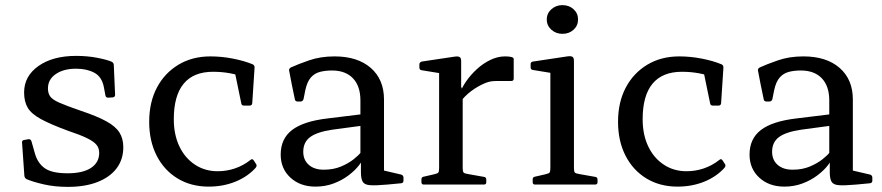

<svg xmlns="http://www.w3.org/2000/svg" viewBox="-20 -720 3440 749"><path d="M295 -288Q358 -267 394.5 -247Q431 -227 446 -203Q461 -179 461 -146Q461 -98 435 -63.5Q409 -29 360.5 -10Q312 9 245 9Q194 9 152 -0.5Q110 -10 84 -21Q76 -25 75 -35L66 -164Q65 -173 75 -174L91 -177Q100 -178 103 -168L116 -122Q127 -83 155 -63.5Q183 -44 244 -44Q303 -44 335 -65Q367 -86 367 -124Q367 -142 356.5 -155Q346 -168 319.5 -181Q293 -194 245 -210Q177 -235 139.5 -255.5Q102 -276 88 -300Q74 -324 74 -359Q74 -423 130 -462.5Q186 -502 277 -502Q321 -502 359.5 -494.5Q398 -487 416 -479Q424 -475 424 -465L429 -350Q429 -341 419 -340L402 -339Q392 -339 391 -349L385 -381Q377 -421 347.5 -436.5Q318 -452 277 -452Q228 -452 197.5 -431Q167 -410 167 -375Q167 -356 176 -343.5Q185 -331 212.5 -319Q240 -307 295 -288Z M794 8Q725 8 672.5 -24Q620 -56 591 -113Q562 -170 562 -245Q562 -321 592 -378Q622 -435 676 -467.5Q730 -500 801 -500Q844 -500 888 -491.5Q932 -483 966 -469Q974 -465 973 -455L964 -317Q963 -308 953 -308H932Q922 -308 921 -318L895 -444L938 -417Q910 -428 878 -434Q846 -440 811 -440Q735 -440 696.5 -393.5Q658 -347 658 -255Q658 -195 679.5 -149.5Q701 -104 740 -78Q779 -52 829 -52Q864 -52 896.5 -63Q929 -74 957 -96Q964 -103 970 -94L979 -80Q984 -74 977 -65Q945 -30 897.5 -11Q850 8 794 8Z M1211 8Q1151 8 1113 -27Q1075 -62 1075 -117Q1075 -179 1119.5 -213Q1164 -247 1258 -258L1397 -275L1395 -230L1276 -214Q1216 -205 1189.5 -185Q1163 -165 1163 -128Q1163 -96 1184.5 -77Q1206 -58 1243 -58Q1281 -58 1310.5 -70.5Q1340 -83 1360 -99Q1380 -115 1388 -126L1400 -113Q1397 -97 1381.5 -76.5Q1366 -56 1340.5 -36.5Q1315 -17 1282 -4.5Q1249 8 1211 8ZM1386 -328Q1386 -384 1357 -414.5Q1328 -445 1275 -445Q1249 -445 1228 -439.5Q1207 -434 1192.5 -417.5Q1178 -401 1171 -368L1164 -333Q1161 -324 1152 -324H1141Q1131 -324 1130 -334Q1124 -362 1118.5 -389.5Q1113 -417 1108 -444Q1106 -452 1115 -457Q1141 -469 1185.5 -484.5Q1230 -500 1285 -500Q1375 -500 1426.5 -455Q1478 -410 1478 -332V-162H1386ZM1478 -162V-28L1459 -59L1545 -39Q1554 -36 1554 -27V-15Q1554 -6 1544 -5L1491 0Q1446 4 1424 2.5Q1402 1 1395 -11Q1388 -23 1388 -48V-99L1386 -107V-162Z M1693 0V-316H1785V0ZM1984 -413Q1984 -404 1974 -404H1918Q1906 -404 1895.5 -402.5Q1885 -401 1873 -396Q1844 -384 1818 -364.5Q1792 -345 1775 -321L1772 -350Q1780 -376 1798 -402Q1816 -428 1840.5 -450.5Q1865 -473 1893.5 -486.5Q1922 -500 1950 -500Q1984 -500 1984 -490ZM1633 0Q1624 0 1624 -10V-20Q1624 -30 1634 -31L1673 -40Q1687 -43 1690 -47Q1693 -51 1693 -65V-180H1785V-64Q1785 -51 1788.5 -47Q1792 -43 1806 -41L1868 -30Q1877 -29 1877 -19V-9Q1877 0 1867 0ZM1693 -316V-462L1711 -432L1625 -446Q1616 -447 1616 -457V-469Q1616 -477 1626 -480L1753 -499Q1767 -501 1773 -497.5Q1779 -494 1779 -481V-382L1785 -365V-316Z M2127 0V-317H2219V0ZM2067 0Q2058 0 2058 -10V-20Q2058 -30 2068 -31L2107 -40Q2121 -43 2124 -47Q2127 -51 2127 -65V-180H2219V-64Q2219 -51 2222.5 -47Q2226 -43 2240 -41L2302 -30Q2311 -29 2311 -19V-9Q2311 0 2301 0ZM2127 -317V-463L2145 -433L2059 -447Q2050 -448 2050 -458V-470Q2050 -479 2060 -480L2193 -500Q2207 -502 2213 -498.5Q2219 -495 2219 -482V-317ZM2174 -588Q2149 -588 2131 -604Q2113 -620 2113 -644Q2113 -668 2131 -684Q2149 -700 2174 -700Q2200 -700 2217.5 -684Q2235 -668 2235 -644Q2235 -620 2217.5 -604Q2200 -588 2174 -588Z M2623 8Q2554 8 2501.5 -24Q2449 -56 2420 -113Q2391 -170 2391 -245Q2391 -321 2421 -378Q2451 -435 2505 -467.5Q2559 -500 2630 -500Q2673 -500 2717 -491.5Q2761 -483 2795 -469Q2803 -465 2802 -455L2793 -317Q2792 -308 2782 -308H2761Q2751 -308 2750 -318L2724 -444L2767 -417Q2739 -428 2707 -434Q2675 -440 2640 -440Q2564 -440 2525.5 -393.5Q2487 -347 2487 -255Q2487 -195 2508.5 -149.5Q2530 -104 2569 -78Q2608 -52 2658 -52Q2693 -52 2725.5 -63Q2758 -74 2786 -96Q2793 -103 2799 -94L2808 -80Q2813 -74 2806 -65Q2774 -30 2726.5 -11Q2679 8 2623 8Z M3040 8Q2980 8 2942 -27Q2904 -62 2904 -117Q2904 -179 2948.5 -213Q2993 -247 3087 -258L3226 -275L3224 -230L3105 -214Q3045 -205 3018.5 -185Q2992 -165 2992 -128Q2992 -96 3013.5 -77Q3035 -58 3072 -58Q3110 -58 3139.5 -70.5Q3169 -83 3189 -99Q3209 -115 3217 -126L3229 -113Q3226 -97 3210.5 -76.5Q3195 -56 3169.5 -36.5Q3144 -17 3111 -4.5Q3078 8 3040 8ZM3215 -328Q3215 -384 3186 -414.5Q3157 -445 3104 -445Q3078 -445 3057 -439.5Q3036 -434 3021.5 -417.5Q3007 -401 3000 -368L2993 -333Q2990 -324 2981 -324H2970Q2960 -324 2959 -334Q2953 -362 2947.5 -389.5Q2942 -417 2937 -444Q2935 -452 2944 -457Q2970 -469 3014.5 -484.5Q3059 -500 3114 -500Q3204 -500 3255.5 -455Q3307 -410 3307 -332V-162H3215ZM3307 -162V-28L3288 -59L3374 -39Q3383 -36 3383 -27V-15Q3383 -6 3373 -5L3320 0Q3275 4 3253 2.5Q3231 1 3224 -11Q3217 -23 3217 -48V-99L3215 -107V-162Z"/></svg>

Font: Hahmlet
Style: Regular
Weight: 400
Designer: Minjoo Ham & Mark Frömberg
Foundry: hypertype
Version: Version 1.002